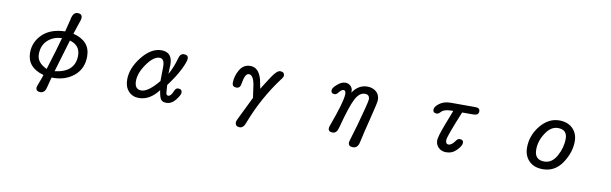

<svg xmlns="http://www.w3.org/2000/svg" viewBox="-51 -1246 6102 1918"><g transform="rotate(10 3000.0 -286.5)"><path d="M339.8 95.7Q339.8 86.9 356.4 44.9Q373 3.9 386.7 -39.1Q215.8 -86.9 215.8 -236.3Q215.8 -345.7 296.9 -423.8Q376 -501 524.4 -505.9L555.7 -631.8Q569.3 -708 616.2 -708Q662.1 -708 662.1 -667L659.2 -646.5L609.4 -497.1Q784.2 -454.1 784.2 -296.9Q784.2 -173.8 698.2 -100.6Q611.3 -28.3 486.3 -28.3H470.7L455.1 30.3L444.3 72.3Q431.6 134.8 383.8 134.8Q339.8 134.8 339.8 95.7ZM504.9 -433.6Q420.9 -431.6 363.3 -379.9Q304.7 -327.1 304.7 -236.3Q304.7 -150.4 407.2 -104.5Q476.6 -327.1 504.9 -433.6ZM693.4 -290Q693.4 -394.5 586.9 -423.8L489.3 -95.7Q693.4 -120.1 693.4 -290Z M1256.8 -24.4Q1217.8 -67.4 1217.8 -141.6Q1217.8 -255.9 1309.6 -372.1Q1402.3 -487.3 1504.9 -487.3Q1617.2 -487.3 1617.2 -361.3L1615.2 -306.6L1614.3 -266.6Q1659.2 -347.7 1682.6 -436.5Q1695.3 -487.3 1733.4 -487.3Q1777.3 -487.3 1777.3 -450.2Q1777.3 -420.9 1739.3 -341.8Q1699.2 -259.8 1621.1 -155.3L1627 -73.2Q1631.8 -51.8 1649.4 -51.8Q1675.8 -51.8 1697.3 -105.5Q1710.9 -140.6 1734.4 -140.6Q1775.4 -140.6 1775.4 -104.5Q1775.4 -80.1 1735.4 -29.3Q1695.3 21.5 1641.6 21.5Q1603.5 21.5 1586.9 -1Q1571.3 -21.5 1560.5 -92.8Q1475.6 21.5 1362.3 21.5Q1296.9 21.5 1256.8 -24.4ZM1547.9 -182.6 1549.8 -329.1Q1549.8 -410.2 1500 -410.2Q1439.5 -410.2 1373 -316.4Q1306.6 -222.7 1306.6 -141.6Q1306.6 -56.6 1375 -56.6Q1444.3 -56.6 1547.9 -182.6Z M2361.3 91.8Q2361.3 76.2 2387.7 26.4L2487.3 -177.7L2468.8 -308.6Q2451.2 -404.3 2406.2 -404.3Q2367.2 -404.3 2350.6 -298.8Q2344.7 -250 2305.7 -250Q2262.7 -250 2262.7 -291Q2262.7 -359.4 2299.8 -422.9Q2336.9 -487.3 2407.2 -487.3Q2493.2 -487.3 2524.4 -371.1L2543 -279.3Q2569.3 -324.2 2627 -412.1Q2676.8 -487.3 2709 -487.3Q2752.9 -487.3 2752.9 -449.2Q2752.9 -433.6 2731.4 -408.2Q2566.4 -187.5 2466.8 73.2Q2446.3 134.8 2407.2 134.8Q2361.3 134.8 2361.3 91.8Z M3508.8 94.7Q3508.8 85 3516.6 61.5L3562.5 -93.8Q3629.9 -335.9 3629.9 -363.3Q3629.9 -412.1 3582 -412.1Q3525.4 -412.1 3485.4 -334Q3446.3 -259.8 3386.7 -34.2Q3372.1 25.4 3330.1 25.4Q3286.1 25.4 3286.1 -10.7Q3286.1 -24.4 3294.9 -45.9Q3388.7 -300.8 3388.7 -375Q3388.7 -412.1 3365.2 -412.1Q3344.7 -412.1 3318.4 -377.9Q3301.8 -355.5 3283.2 -355.5Q3247.1 -355.5 3247.1 -389.6Q3247.1 -414.1 3290 -450.2Q3331.1 -487.3 3371.1 -487.3Q3403.3 -487.3 3425.8 -464.8Q3446.3 -443.4 3446.3 -415L3445.3 -404.3V-399.4Q3503.9 -487.3 3594.7 -487.3Q3647.5 -487.3 3683.6 -457Q3719.7 -426.8 3719.7 -373Q3719.7 -344.7 3678.7 -184.6Q3637.7 -23.4 3617.2 73.2Q3604.5 134.8 3555.7 134.8Q3508.8 134.8 3508.8 94.7Z M4403.3 -6.8Q4373 -36.1 4373 -80.1Q4373 -114.3 4419.9 -240.2L4480.5 -396.5H4458Q4384.8 -395.5 4356.4 -361.3Q4338.9 -341.8 4321.3 -341.8Q4283.2 -341.8 4283.2 -376Q4283.2 -405.3 4327.1 -438.5Q4372.1 -472.7 4440.4 -472.7H4692.4Q4737.3 -472.7 4737.3 -436.5Q4737.3 -396.5 4681.6 -396.5H4570.3Q4461.9 -134.8 4461.9 -97.7Q4461.9 -57.6 4491.2 -57.6Q4522.5 -57.6 4556.6 -106.4Q4572.3 -130.9 4593.8 -130.9Q4630.9 -130.9 4630.9 -98.6Q4630.9 -69.3 4586.9 -23.4Q4543 22.5 4481.4 22.5Q4432.6 22.5 4403.3 -6.8Z M5318.4 -32.2Q5269.5 -84 5269.5 -165Q5269.5 -287.1 5350.6 -387.7Q5432.6 -487.3 5541 -487.3Q5627 -487.3 5677.7 -437.5Q5728.5 -386.7 5728.5 -307.6Q5728.5 -195.3 5657.2 -87.9Q5584 21.5 5461.9 21.5Q5369.1 21.5 5318.4 -32.2ZM5587.9 -142.6Q5634.8 -227.5 5634.8 -317.4Q5634.8 -410.2 5541 -410.2Q5468.8 -410.2 5416 -328.1Q5363.3 -248 5363.3 -160.2Q5363.3 -56.6 5461.9 -56.6Q5541 -56.6 5587.9 -142.6Z"/></g></svg>

Font: jf-openhuninn-1.1
Style: Regular
Weight: 400
Designer: [Kosugi Maru]
      Designed by Motoya company      

      [Varela Round]
      Joe Prince(Latin component); Avraham Co
Foundry: justfont CO.,LTD.
Version: 1.1